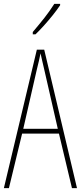

<svg xmlns="http://www.w3.org/2000/svg" viewBox="-20 -1063 417 990"><path d="M351 -93 284 -374H94L26 -93H0L170 -807H208L377 -93ZM208 -705Q202 -730 198 -748Q194 -766 189 -788Q185 -766 180.5 -748.5Q176 -731 170 -705L100 -399H278ZM290 -1036Q274 -1012 251.5 -984Q229 -956 206 -930.5Q183 -905 163 -886H149V-898Q183 -938 209 -971Q235 -1004 260 -1043H290Z"/></svg>

Font: Noto Sans Kannada UI ExtraCondensed Thin
Style: Regular
Weight: 100
Width: 2
Designer: Jelle Bosma - Monotype Design Team
Foundry: Monotype Imaging Inc.
Version: Version 2.005; ttfautohint (v1.8.4.7-5d5b)